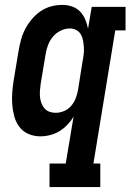

<svg xmlns="http://www.w3.org/2000/svg" viewBox="-20 -548 540 783"><path d="M182 215V119H248L280 -72Q269 -54 254 -38.5Q239 -23 221.5 -12.5Q204 -2 184 3Q164 8 144 8Q119 8 96.5 -1.5Q74 -11 59.5 -30Q45 -49 38.5 -72.5Q32 -96 30 -121Q28 -146 30 -171.5Q32 -197 36 -222L56 -342Q60 -365 66 -387Q72 -409 83 -430Q94 -451 110 -470Q126 -489 146 -502.5Q166 -516 188.5 -522Q211 -528 234 -528Q255 -528 274 -521.5Q293 -515 306.5 -501Q320 -487 327.5 -469Q335 -451 339 -431L354 -520H492V-424H450L361 119H389V215ZM207 -88Q224 -88 241 -95Q258 -102 270 -116Q282 -130 288.5 -146.5Q295 -163 298 -180L317 -300Q320 -314 321.5 -328Q323 -342 322 -356Q321 -370 318.5 -383.5Q316 -397 309.5 -408Q303 -419 291 -425.5Q279 -432 265 -432Q246 -432 227.5 -423Q209 -414 196 -398.5Q183 -383 176 -364.5Q169 -346 166 -327L146 -207Q144 -193 143 -179.5Q142 -166 143 -153.5Q144 -141 148.5 -128.5Q153 -116 161 -106.5Q169 -97 181 -92.5Q193 -88 207 -88Z"/></svg>

Font: Iosevka Gothic
Style: Bold Italic
Weight: 700
Italic angle: -9°
Monospace: yes
Designer: Belleve Invis
Foundry: Belleve Invis
Version: Version 15.5.1; ttfautohint (v1.8.4)